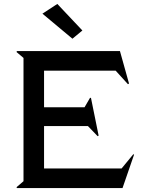

<svg xmlns="http://www.w3.org/2000/svg" viewBox="-20 -961 745 981"><path d="M196.8 -891.1 272.9 -940.9 400.9 -805.2 350.1 -763.2ZM661.1 -172.9 665 -170.9 606 0H65.9L64.9 -4.9L100.1 -35.2V-665L64.9 -694.8L65.9 -700.2H592.8L639.2 -534.2L633.8 -530.8L570.8 -600.1H205.1V-413.1H412.1L439.9 -460.9H444.8L483.9 -268.1L479 -265.1L429.2 -316.9H205.1V-100.1H601.1Z"/></svg>

Font: Tiffany Gothic CC
Style: Regular
Weight: 400
Designer: indestructible type*
Foundry: Cowboy Collective
Version: Version 1.000